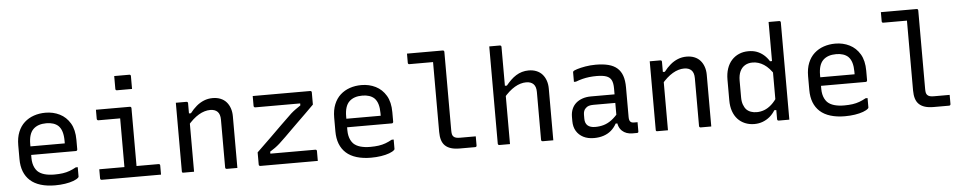

<svg xmlns="http://www.w3.org/2000/svg" viewBox="-42 -1108 7284 1453"><g transform="rotate(-5 3600.0 -381.5)"><path d="M303 -543Q362 -543 411 -518.5Q460 -494 489.5 -444.5Q519 -395 519 -318V-245Q519 -242 517.5 -239.5Q516 -237 514 -235.5Q512 -234 508 -234H249Q232 -234 215 -234Q198 -234 182 -234H152L139 -299H429Q429 -304 429 -309Q429 -314 429 -319Q429 -358 420.5 -386.5Q412 -415 394 -433Q378 -448 355 -455.5Q332 -463 303 -463Q238 -463 203 -428.5Q168 -394 168 -316V-211Q168 -189 172 -170.5Q176 -152 183.5 -137Q191 -122 202 -110Q222 -90 254.5 -80.5Q287 -71 330 -71Q366 -71 394 -75Q422 -79 446.5 -88Q471 -97 496 -111H511Q511 -93 511 -75Q511 -57 511 -40Q511 -38 510 -36Q509 -34 507 -32Q495 -20 468 -10Q441 0 405 5.5Q369 11 329 11Q268 11 220 -3.5Q172 -18 140.5 -46.5Q109 -75 93 -116Q77 -157 77 -211V-315Q77 -373 94.5 -416Q112 -459 143 -487Q174 -515 215 -529Q256 -543 303 -543Z M863 -56V-96Q863 -117 863 -138.5Q863 -160 863 -181Q863 -208 863 -235Q863 -262 863 -289Q863 -316 863 -343Q863 -370 863 -397Q863 -424 863 -451H848Q823 -451 798 -451Q773 -451 748 -451Q723 -451 697 -451Q694 -451 691.5 -452.5Q689 -454 687.5 -456.5Q686 -459 686 -462Q686 -480 686 -497Q686 -514 686 -532Q729 -532 772 -532Q815 -532 858 -532Q901 -532 944 -532Q948 -532 950 -530.5Q952 -529 953.5 -527Q955 -525 955 -521Q955 -473 955 -425.5Q955 -378 955 -331Q955 -284 955 -237.5Q955 -191 955 -145.5Q955 -100 955 -56ZM672 -81H1123Q1127 -81 1129 -79.5Q1131 -78 1132.5 -76Q1134 -74 1134 -70Q1134 -58 1134 -46.5Q1134 -35 1134 -23.5Q1134 -12 1134 0H683Q680 0 677.5 -1.5Q675 -3 673.5 -5Q672 -7 672 -11Q672 -23 672 -34.5Q672 -46 672 -57.5Q672 -69 672 -81ZM846 -774Q860 -774 874.5 -774Q889 -774 903.5 -774Q918 -774 932.5 -774Q947 -774 961 -774Q966 -774 969 -771Q972 -768 972 -763V-665Q958 -665 943.5 -665Q929 -665 914.5 -665Q900 -665 885.5 -665Q871 -665 857 -665Q852 -665 849 -668Q846 -671 846 -676Z M1714 0Q1692 0 1673.5 0Q1655 0 1633 0Q1630 0 1627.5 -1.5Q1625 -3 1623.5 -5Q1622 -7 1622 -11Q1622 -72 1622 -132.5Q1622 -193 1622 -253.5Q1622 -314 1622 -375Q1622 -416 1602.5 -435.5Q1583 -455 1547 -455Q1526 -455 1504 -448.5Q1482 -442 1460 -429Q1438 -416 1415.5 -396Q1393 -376 1370 -348V-443H1400Q1423 -473 1449.5 -495.5Q1476 -518 1507 -530.5Q1538 -543 1573 -543Q1607 -543 1633.5 -532Q1660 -521 1677.5 -501Q1695 -481 1704.5 -453.5Q1714 -426 1714 -393Q1714 -345 1714 -297Q1714 -249 1714 -200.5Q1714 -152 1714 -103Q1714 -77 1714 -51.5Q1714 -26 1714 0ZM1385 0Q1371 0 1358 0Q1345 0 1332 0Q1319 0 1304 0Q1301 0 1299 -0.5Q1297 -1 1295.5 -2.5Q1294 -4 1293.5 -6Q1293 -8 1293 -11Q1293 -64 1293 -117Q1293 -170 1293 -222Q1293 -274 1293 -327Q1293 -380 1293 -433Q1293 -465 1293 -490.5Q1293 -516 1293 -532Q1309 -532 1322.5 -532Q1336 -532 1348.5 -532Q1361 -532 1374 -532Q1378 -532 1380 -530.5Q1382 -529 1383.5 -527Q1385 -525 1385 -521Q1385 -435 1385 -348Q1385 -261 1385 -174Q1385 -87 1385 0Z M1877 -532H2314Q2318 -532 2320 -530.5Q2322 -529 2323.5 -527Q2325 -525 2325 -521V-428Q2292 -395 2261.5 -365Q2231 -335 2202.5 -307.5Q2174 -280 2148 -254Q2122 -228 2096.5 -203Q2071 -178 2046 -155Q2028 -139 2010.5 -126.5Q1993 -114 1972 -101V-86Q2000 -86 2028 -86Q2056 -86 2084 -86H2314Q2319 -86 2322 -83Q2325 -80 2325 -75Q2325 -57 2325 -38Q2325 -19 2325 0H1888Q1885 0 1882.5 -1.5Q1880 -3 1878.5 -5Q1877 -7 1877 -11V-104Q1934 -158 1982 -205.5Q2030 -253 2073 -295Q2116 -337 2156 -375Q2174 -391 2191 -403Q2208 -415 2230 -430V-445Q2201 -445 2172 -445Q2143 -445 2114 -445H1888Q1885 -445 1882.5 -446.5Q1880 -448 1878.5 -450.5Q1877 -453 1877 -456Q1877 -475 1877 -494Q1877 -513 1877 -532Z M2703 -543Q2762 -543 2811 -518.5Q2860 -494 2889.5 -444.5Q2919 -395 2919 -318V-245Q2919 -242 2917.5 -239.5Q2916 -237 2914 -235.5Q2912 -234 2908 -234H2649Q2632 -234 2615 -234Q2598 -234 2582 -234H2552L2539 -299H2829Q2829 -304 2829 -309Q2829 -314 2829 -319Q2829 -358 2820.5 -386.5Q2812 -415 2794 -433Q2778 -448 2755 -455.5Q2732 -463 2703 -463Q2638 -463 2603 -428.5Q2568 -394 2568 -316V-211Q2568 -189 2572 -170.5Q2576 -152 2583.5 -137Q2591 -122 2602 -110Q2622 -90 2654.5 -80.5Q2687 -71 2730 -71Q2766 -71 2794 -75Q2822 -79 2846.5 -88Q2871 -97 2896 -111H2911Q2911 -93 2911 -75Q2911 -57 2911 -40Q2911 -38 2910 -36Q2909 -34 2907 -32Q2895 -20 2868 -10Q2841 0 2805 5.5Q2769 11 2729 11Q2668 11 2620 -3.5Q2572 -18 2540.5 -46.5Q2509 -75 2493 -116Q2477 -157 2477 -211V-315Q2477 -373 2494.5 -416Q2512 -459 2543 -487Q2574 -515 2615 -529Q2656 -543 2703 -543Z M3068 -750Q3095 -750 3122.5 -750Q3150 -750 3177 -750Q3204 -750 3231 -750Q3258 -750 3285 -750Q3312 -750 3340 -750Q3344 -750 3346 -748.5Q3348 -747 3349.5 -745Q3351 -743 3351 -739Q3351 -693 3351 -633Q3351 -573 3351 -506.5Q3351 -440 3351 -374Q3351 -308 3351 -248Q3351 -188 3351 -142Q3351 -124 3353.5 -113Q3356 -102 3363 -95Q3371 -87 3383 -84Q3395 -81 3412 -81Q3430 -81 3447.5 -81Q3465 -81 3482.5 -81Q3500 -81 3517 -81H3532Q3532 -64 3532 -46.5Q3532 -29 3532 -11Q3532 -7 3530.5 -5Q3529 -3 3527 -1.5Q3525 0 3521 0Q3510 0 3489.5 0Q3469 0 3446.5 0Q3424 0 3404 0Q3365 0 3337.5 -8.5Q3310 -17 3292.5 -34Q3275 -51 3267 -77Q3259 -103 3259 -138Q3259 -178 3259 -231.5Q3259 -285 3259 -344Q3259 -403 3259 -462.5Q3259 -522 3259 -575.5Q3259 -629 3259 -669H3245Q3218 -669 3190 -669Q3162 -669 3134 -669Q3106 -669 3079 -669Q3074 -669 3071 -672Q3068 -675 3068 -680Q3068 -697 3068 -714.5Q3068 -732 3068 -750Z M3704 0Q3701 0 3698.5 -1.5Q3696 -3 3694.5 -5Q3693 -7 3693 -11Q3693 -91 3693 -170.5Q3693 -250 3693 -330.5Q3693 -411 3693 -491Q3693 -571 3693 -651Q3693 -683 3693 -708.5Q3693 -734 3693 -750Q3709 -750 3722.5 -750Q3736 -750 3748.5 -750Q3761 -750 3774 -750Q3778 -750 3780 -748.5Q3782 -747 3783.5 -745Q3785 -743 3785 -739Q3785 -647 3785 -554.5Q3785 -462 3785 -369.5Q3785 -277 3785 -184.5Q3785 -92 3785 0Q3771 0 3758 0Q3745 0 3732 0Q3719 0 3704 0ZM3770 -348V-443H3800Q3818 -465 3837 -483.5Q3856 -502 3877.5 -515.5Q3899 -529 3923 -536Q3947 -543 3973 -543Q4007 -543 4033.5 -532Q4060 -521 4077.5 -501Q4095 -481 4104.5 -453.5Q4114 -426 4114 -393Q4114 -345 4114 -297Q4114 -249 4114 -200.5Q4114 -152 4114 -103Q4114 -77 4114 -51.5Q4114 -26 4114 0Q4092 0 4073.5 0Q4055 0 4033 0Q4030 0 4027.5 -1.5Q4025 -3 4023.5 -5Q4022 -7 4022 -11Q4022 -72 4022 -132.5Q4022 -193 4022 -253.5Q4022 -314 4022 -375Q4022 -416 4002.5 -435.5Q3983 -455 3947 -455Q3926 -455 3904 -448.5Q3882 -442 3860 -429Q3838 -416 3815.5 -396Q3793 -376 3770 -348Z M4697 -351Q4697 -323 4697 -295Q4697 -267 4697 -238.5Q4697 -210 4697 -182Q4697 -154 4697 -126Q4697 -113 4699.5 -104Q4702 -95 4707 -90Q4712 -85 4719 -83Q4726 -81 4736 -81Q4738 -81 4740.5 -81Q4743 -81 4746 -81H4761Q4761 -63 4761 -46Q4761 -29 4761 -11Q4761 -5 4758 -2.5Q4755 0 4750 0Q4745 0 4734.5 0Q4724 0 4715 0Q4692 0 4672 -7Q4652 -14 4637 -28Q4622 -42 4614 -62.5Q4606 -83 4606 -111Q4606 -146 4606 -183.5Q4606 -221 4606 -256Q4606 -272 4606 -288Q4606 -304 4606 -320Q4606 -336 4606 -352Q4606 -392 4594.5 -414.5Q4583 -437 4556 -446.5Q4529 -456 4483 -456Q4454 -456 4427 -453Q4400 -450 4374.5 -443.5Q4349 -437 4323 -427H4308Q4308 -445 4308 -463Q4308 -481 4308 -499Q4308 -502 4309 -504Q4310 -506 4311 -507Q4316 -513 4341.5 -521Q4367 -529 4404.5 -535.5Q4442 -542 4483 -542Q4539 -542 4579.5 -531.5Q4620 -521 4646 -498Q4672 -475 4684.5 -439Q4697 -403 4697 -351ZM4362 -142Q4362 -108 4381.5 -90.5Q4401 -73 4440 -73Q4474 -73 4504.5 -82Q4535 -91 4564 -112.5Q4593 -134 4624 -172V-85H4595Q4578 -54 4553.5 -33Q4529 -12 4496 -1Q4463 10 4423 10Q4376 10 4342 -7.5Q4308 -25 4289 -56.5Q4270 -88 4270 -132V-164Q4270 -197 4281 -223.5Q4292 -250 4312.5 -268Q4333 -286 4362 -296Q4391 -306 4427 -306Q4462 -306 4494.5 -306Q4527 -306 4559 -306Q4591 -306 4624 -306Q4633 -306 4636.5 -295.5Q4640 -285 4641 -270Q4642 -255 4642 -241Q4605 -241 4573.5 -241Q4542 -241 4510 -241Q4478 -241 4440 -241Q4419 -241 4404.5 -236.5Q4390 -232 4380 -221Q4371 -213 4366.5 -200.5Q4362 -188 4362 -172Z M5314 0Q5292 0 5273.5 0Q5255 0 5233 0Q5230 0 5227.5 -1.5Q5225 -3 5223.5 -5Q5222 -7 5222 -11Q5222 -72 5222 -132.5Q5222 -193 5222 -253.5Q5222 -314 5222 -375Q5222 -416 5202.5 -435.5Q5183 -455 5147 -455Q5126 -455 5104 -448.5Q5082 -442 5060 -429Q5038 -416 5015.5 -396Q4993 -376 4970 -348V-443H5000Q5023 -473 5049.5 -495.5Q5076 -518 5107 -530.5Q5138 -543 5173 -543Q5207 -543 5233.5 -532Q5260 -521 5277.5 -501Q5295 -481 5304.5 -453.5Q5314 -426 5314 -393Q5314 -345 5314 -297Q5314 -249 5314 -200.5Q5314 -152 5314 -103Q5314 -77 5314 -51.5Q5314 -26 5314 0ZM4985 0Q4971 0 4958 0Q4945 0 4932 0Q4919 0 4904 0Q4901 0 4899 -0.5Q4897 -1 4895.5 -2.5Q4894 -4 4893.5 -6Q4893 -8 4893 -11Q4893 -64 4893 -117Q4893 -170 4893 -222Q4893 -274 4893 -327Q4893 -380 4893 -433Q4893 -465 4893 -490.5Q4893 -516 4893 -532Q4909 -532 4922.5 -532Q4936 -532 4948.5 -532Q4961 -532 4974 -532Q4978 -532 4980 -530.5Q4982 -529 4983.5 -527Q4985 -525 4985 -521Q4985 -435 4985 -348Q4985 -261 4985 -174Q4985 -87 4985 0Z M5643 -543Q5679 -543 5707 -532.5Q5735 -522 5758.5 -502Q5782 -482 5800 -453H5830V-344Q5794 -402 5753 -428.5Q5712 -455 5667 -455Q5634 -455 5609.5 -440.5Q5585 -426 5571.5 -397.5Q5558 -369 5558 -327V-200Q5558 -168 5566.5 -144.5Q5575 -121 5589 -106Q5603 -92 5623 -85Q5643 -78 5667 -78Q5696 -78 5724 -88.5Q5752 -99 5779 -123Q5806 -147 5830 -186V-81H5800Q5782 -52 5758 -32Q5734 -12 5704.5 -1Q5675 10 5641 10Q5603 10 5570.5 -3.5Q5538 -17 5515 -42Q5492 -67 5479.5 -103Q5467 -139 5467 -185V-342Q5467 -389 5479.5 -426Q5492 -463 5515.5 -489Q5539 -515 5571.5 -529Q5604 -543 5643 -543ZM5896 -750Q5900 -750 5902 -748.5Q5904 -747 5905.5 -745Q5907 -743 5907 -739Q5907 -662 5907 -582Q5907 -502 5907 -423Q5907 -344 5907 -267.5Q5907 -191 5907 -120Q5907 -86 5907 -55.5Q5907 -25 5907 0Q5897 0 5886.5 0Q5876 0 5866 0Q5856 0 5846 0Q5836 0 5826 0Q5823 0 5820.5 -1.5Q5818 -3 5816.5 -5Q5815 -7 5815 -11Q5815 -91 5815 -171Q5815 -251 5815 -330.5Q5815 -410 5815 -490Q5815 -570 5815 -650Q5815 -674 5815 -699Q5815 -724 5815 -750Q5825 -750 5835 -750Q5845 -750 5855 -750Q5865 -750 5875.5 -750Q5886 -750 5896 -750Z M6303 -543Q6362 -543 6411 -518.5Q6460 -494 6489.5 -444.5Q6519 -395 6519 -318V-245Q6519 -242 6517.5 -239.5Q6516 -237 6514 -235.5Q6512 -234 6508 -234H6249Q6232 -234 6215 -234Q6198 -234 6182 -234H6152L6139 -299H6429Q6429 -304 6429 -309Q6429 -314 6429 -319Q6429 -358 6420.5 -386.5Q6412 -415 6394 -433Q6378 -448 6355 -455.5Q6332 -463 6303 -463Q6238 -463 6203 -428.5Q6168 -394 6168 -316V-211Q6168 -189 6172 -170.5Q6176 -152 6183.5 -137Q6191 -122 6202 -110Q6222 -90 6254.5 -80.5Q6287 -71 6330 -71Q6366 -71 6394 -75Q6422 -79 6446.5 -88Q6471 -97 6496 -111H6511Q6511 -93 6511 -75Q6511 -57 6511 -40Q6511 -38 6510 -36Q6509 -34 6507 -32Q6495 -20 6468 -10Q6441 0 6405 5.5Q6369 11 6329 11Q6268 11 6220 -3.5Q6172 -18 6140.5 -46.5Q6109 -75 6093 -116Q6077 -157 6077 -211V-315Q6077 -373 6094.5 -416Q6112 -459 6143 -487Q6174 -515 6215 -529Q6256 -543 6303 -543Z M6668 -750Q6695 -750 6722.5 -750Q6750 -750 6777 -750Q6804 -750 6831 -750Q6858 -750 6885 -750Q6912 -750 6940 -750Q6944 -750 6946 -748.5Q6948 -747 6949.5 -745Q6951 -743 6951 -739Q6951 -693 6951 -633Q6951 -573 6951 -506.5Q6951 -440 6951 -374Q6951 -308 6951 -248Q6951 -188 6951 -142Q6951 -124 6953.5 -113Q6956 -102 6963 -95Q6971 -87 6983 -84Q6995 -81 7012 -81Q7030 -81 7047.5 -81Q7065 -81 7082.5 -81Q7100 -81 7117 -81H7132Q7132 -64 7132 -46.5Q7132 -29 7132 -11Q7132 -7 7130.5 -5Q7129 -3 7127 -1.5Q7125 0 7121 0Q7110 0 7089.5 0Q7069 0 7046.5 0Q7024 0 7004 0Q6965 0 6937.5 -8.5Q6910 -17 6892.5 -34Q6875 -51 6867 -77Q6859 -103 6859 -138Q6859 -178 6859 -231.5Q6859 -285 6859 -344Q6859 -403 6859 -462.5Q6859 -522 6859 -575.5Q6859 -629 6859 -669H6845Q6818 -669 6790 -669Q6762 -669 6734 -669Q6706 -669 6679 -669Q6674 -669 6671 -672Q6668 -675 6668 -680Q6668 -697 6668 -714.5Q6668 -732 6668 -750Z"/></g></svg>

Font: Rec Mono Linear
Style: Regular
Weight: 400
Monospace: yes
Version: Version 1.085; ttfautohint (v1.8.4.7-5d5b)